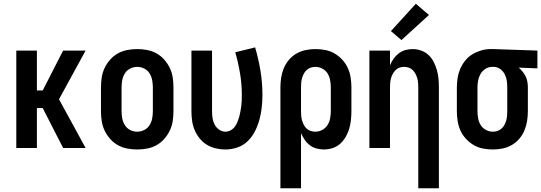

<svg xmlns="http://www.w3.org/2000/svg" viewBox="-20 -790 2890 1025"><path d="M67 0V-520H177V-307H208L317 -520H437L295 -260L437 0H317L208 -213H177V0Z M713 8Q686 8 659.5 3Q633 -2 609.5 -15Q586 -28 568 -48.5Q550 -69 538.5 -93Q527 -117 523 -143.5Q519 -170 519 -197V-323Q519 -350 523 -376.5Q527 -403 538.5 -427Q550 -451 568 -471.5Q586 -492 609.5 -505Q633 -518 659.5 -523Q686 -528 713 -528Q739 -528 765.5 -523Q792 -518 815.5 -505Q839 -492 857 -471.5Q875 -451 886.5 -427Q898 -403 902 -376.5Q906 -350 906 -323V-197Q906 -170 902 -143.5Q898 -117 886.5 -93Q875 -69 857 -48.5Q839 -28 815.5 -15Q792 -2 765.5 3Q739 8 713 8ZM713 -87Q732 -87 750 -96Q768 -105 778.5 -122Q789 -139 792.5 -158.5Q796 -178 796 -197V-323Q796 -342 792.5 -361.5Q789 -381 778.5 -398Q768 -415 750 -424Q732 -433 713 -433Q693 -433 675 -424Q657 -415 646.5 -398Q636 -381 632.5 -361.5Q629 -342 629 -323V-197Q629 -178 632.5 -158.5Q636 -139 646.5 -122Q657 -105 675 -96Q693 -87 713 -87Z M1183 8Q1157 8 1131.5 2Q1106 -4 1084 -17.5Q1062 -31 1045.5 -51.5Q1029 -72 1019 -96Q1009 -120 1005.5 -145.5Q1002 -171 1002 -197V-520H1112V-197Q1112 -179 1114.5 -160.5Q1117 -142 1125.5 -125.5Q1134 -109 1149.5 -98Q1165 -87 1183 -87Q1198 -87 1211 -94Q1224 -101 1233 -113Q1242 -125 1247.5 -138.5Q1253 -152 1257 -166Q1261 -180 1263.5 -194.5Q1266 -209 1268 -223.5Q1270 -238 1270.5 -253Q1271 -268 1271 -283Q1271 -341 1261.5 -398Q1252 -455 1236 -511L1342 -537Q1360 -476 1370.5 -412Q1381 -348 1381 -284Q1381 -251 1377.5 -218Q1374 -185 1365.5 -153Q1357 -121 1342 -91Q1327 -61 1303.5 -37.5Q1280 -14 1248 -3Q1216 8 1183 8Z M1477 215V-323Q1477 -349 1481 -375Q1485 -401 1495 -425.5Q1505 -450 1522.5 -470.5Q1540 -491 1562.5 -504Q1585 -517 1611 -522.5Q1637 -528 1663 -528Q1690 -528 1716.5 -523Q1743 -518 1766 -504.5Q1789 -491 1807.5 -471Q1826 -451 1837 -426.5Q1848 -402 1852 -375.5Q1856 -349 1856 -323V-197Q1856 -173 1853.5 -149.5Q1851 -126 1844.5 -103.5Q1838 -81 1826 -60Q1814 -39 1796.5 -23Q1779 -7 1756 0.5Q1733 8 1709 8Q1689 8 1669 2.5Q1649 -3 1633.5 -15Q1618 -27 1606.5 -44Q1595 -61 1587 -79V215ZM1663 -87Q1683 -87 1700.5 -96.5Q1718 -106 1728.5 -122.5Q1739 -139 1742.5 -158.5Q1746 -178 1746 -197V-323Q1746 -342 1742.5 -361.5Q1739 -381 1729 -397.5Q1719 -414 1701 -423.5Q1683 -433 1664 -433Q1651 -433 1639 -429Q1627 -425 1617.5 -416.5Q1608 -408 1602 -396.5Q1596 -385 1592.5 -373Q1589 -361 1588 -348Q1587 -335 1587 -323V-197Q1587 -185 1588 -172Q1589 -159 1592.5 -147Q1596 -135 1602 -123.5Q1608 -112 1617 -103.5Q1626 -95 1638.5 -91Q1651 -87 1663 -87Z M2213 215V-323Q2213 -335 2212 -347.5Q2211 -360 2207.5 -372.5Q2204 -385 2198 -396Q2192 -407 2183 -416Q2174 -425 2162 -429Q2150 -433 2137 -433Q2125 -433 2113 -429Q2101 -425 2092 -416Q2083 -407 2077 -396Q2071 -385 2067.5 -372.5Q2064 -360 2063 -347.5Q2062 -335 2062 -323V0H1952V-520H2062V-441Q2069 -459 2080.5 -475.5Q2092 -492 2108 -504.5Q2124 -517 2143.5 -522.5Q2163 -528 2183 -528Q2206 -528 2228.5 -520Q2251 -512 2268 -496Q2285 -480 2295.5 -459Q2306 -438 2312.5 -415.5Q2319 -393 2321 -369.5Q2323 -346 2323 -323V215ZM2123 -576 2067 -624 2200 -770 2270 -710Z M2612 8Q2585 8 2558.5 3Q2532 -2 2509 -15.5Q2486 -29 2467.5 -49Q2449 -69 2438 -93.5Q2427 -118 2423 -144.5Q2419 -171 2419 -197V-323Q2419 -348 2423 -373.5Q2427 -399 2437 -422.5Q2447 -446 2463.5 -466.5Q2480 -487 2501.5 -500Q2523 -513 2548 -520.5Q2573 -528 2598 -528H2613L2849 -520V-425L2749 -429Q2761 -419 2770.5 -407Q2780 -395 2786.5 -381.5Q2793 -368 2795.5 -353Q2798 -338 2798 -323V-197Q2798 -171 2794 -145Q2790 -119 2780 -94.5Q2770 -70 2752.5 -49.5Q2735 -29 2712.5 -16Q2690 -3 2664 2.5Q2638 8 2612 8ZM2611 -87Q2624 -87 2636 -91Q2648 -95 2657.5 -103.5Q2667 -112 2673 -123.5Q2679 -135 2682.5 -147Q2686 -159 2687 -172Q2688 -185 2688 -197V-323Q2688 -341 2685.5 -359Q2683 -377 2674.5 -393.5Q2666 -410 2651 -421Q2636 -432 2618 -433H2607Q2588 -433 2571.5 -422.5Q2555 -412 2545.5 -395.5Q2536 -379 2532.5 -360.5Q2529 -342 2529 -323V-197Q2529 -178 2532.5 -158.5Q2536 -139 2546 -122.5Q2556 -106 2574 -96.5Q2592 -87 2611 -87Z"/></svg>

Font: Iosevka QP
Style: Bold
Weight: 700
Designer: Belleve Invis
Foundry: Belleve Invis
Version: Version 20.0.0; ttfautohint (v1.8.4)